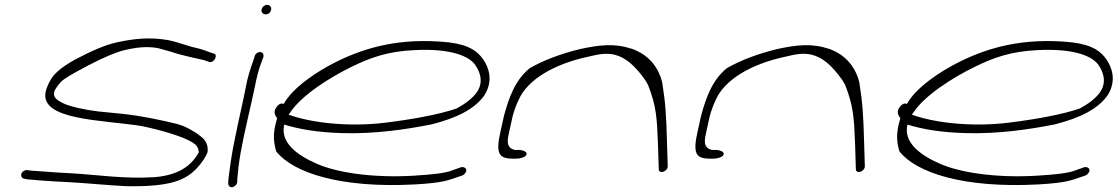

<svg xmlns="http://www.w3.org/2000/svg" viewBox="-20 -729 4593 789"><path d="M77 -26C62 -17 65 2 78 5L93 8C120 11 186 16 253 19C331 23 418 32 496 36C684 40 744 10 790 -39C805 -55 826 -83 833 -104C837 -138 821 -158 799 -173C791 -180 780 -187 767 -194C754 -201 741 -210 710 -219C641 -236 566 -252 485 -261L384 -271C333 -277 266 -291 239 -305C213 -318 197 -329 203 -353C207 -364 217 -377 230 -392C243 -406 283 -429 346 -462C408 -494 456 -514 488 -522C537 -534 583 -540 630 -531L684 -516C727 -501 780 -491 818 -482L838 -475C858 -466 879 -505 858 -509L837 -516C825 -521 814 -525 795 -530C748 -540 719 -554 672 -564C597 -577 532 -571 456 -554C412 -544 356 -520 288 -484C223 -448 200 -421 190 -404C179 -386 172 -369 168 -354C140 -234 400 -237 562 -211C654 -192 738 -165 772 -143C788 -133 795 -123 797 -103C768 -51 719 -10 616 -1C489 7 379 -11 271 -17C206 -20 138 -26 106 -28L92 -30C87 -31 82 -29 77 -26Z M1055 -690C1052 -679 1061 -670 1072 -670C1083 -670 1091 -677 1094 -688C1097 -699 1089 -709 1078 -709C1067 -709 1058 -701 1055 -690ZM990 -370C985 -347 981 -324 975 -298C969 -272 963 -245 957 -216L939 -128C931 -88 921 -15 918 15V26C918 31 920 34 923 37C934 47 955 33 955 18V8C956 1 957 -16 960 -43C970 -123 992 -214 1011 -298C1017 -324 1022 -348 1027 -371C1034 -408 1043 -445 1055 -475L1062 -494C1064 -499 1063 -504 1061 -508C1054 -521 1033 -515 1027 -500L1021 -480C1009 -448 997 -410 990 -370Z M1115 -287C1102 -270 1111 -253 1119 -243L1118 -240C1101 -183 1103 -149 1115 -107C1184 -19 1379 45 1683 29C1774 24 1810 16 1839 6L1880 -8C1885 -10 1889 -14 1892 -18C1904 -34 1889 -45 1875 -42L1833 -27C1807 -18 1764 -12 1680 -7C1509 3 1364 -20 1282 -56C1197 -93 1131 -145 1148 -217C1210 -198 1284 -185 1386 -182C1524 -178 1653 -198 1754 -218C1860 -245 1932 -282 1971 -338C2008 -397 1989 -452 1965 -486C1943 -516 1913 -544 1824 -555C1622 -576 1480 -532 1370 -479C1277 -434 1181 -366 1146 -302C1132 -308 1121 -296 1115 -287ZM1166 -258 1172 -266C1218 -336 1331 -409 1428 -456C1502 -492 1573 -518 1682 -523C1836 -531 1909 -497 1933 -462C1950 -437 1969 -396 1941 -352C1922 -324 1888 -300 1856 -283C1782 -258 1677 -239 1565 -225C1404 -205 1249 -227 1166 -258Z M2037 -190C2028 -150 2021 -108 2038 -91C2046 -82 2062 -77 2083 -77H2100C2122 -77 2142 -85 2144 -95C2146 -105 2130 -113 2108 -113H2095C2056 -123 2066 -158 2073 -190L2087 -253C2093 -274 2100 -295 2111 -318C2147 -401 2255 -465 2393 -495C2442 -507 2480 -515 2522 -499C2543 -491 2564 -477 2583 -458C2605 -436 2627 -410 2643 -380C2677 -294 2680 -243 2684 -133L2687 -36C2686 -11 2723 -23 2724 -45L2721 -142C2718 -254 2715 -305 2701 -392C2688 -444 2653 -501 2578 -528C2506 -552 2444 -545 2362 -527C2284 -508 2213 -481 2157 -449C2098 -401 2072 -331 2051 -253Z M2847 -190C2838 -150 2831 -108 2848 -91C2856 -82 2872 -77 2893 -77H2910C2932 -77 2952 -85 2954 -95C2956 -105 2940 -113 2918 -113H2905C2866 -123 2876 -158 2883 -190L2897 -253C2903 -274 2910 -295 2921 -318C2957 -401 3065 -465 3203 -495C3252 -507 3290 -515 3332 -499C3353 -491 3374 -477 3393 -458C3415 -436 3437 -410 3453 -380C3487 -294 3490 -243 3494 -133L3497 -36C3496 -11 3533 -23 3534 -45L3531 -142C3528 -254 3525 -305 3511 -392C3498 -444 3463 -501 3388 -528C3316 -552 3254 -545 3172 -527C3094 -508 3023 -481 2967 -449C2908 -401 2882 -331 2861 -253Z M3676 -287C3663 -270 3672 -253 3680 -243L3679 -240C3662 -183 3664 -149 3676 -107C3745 -19 3940 45 4244 29C4335 24 4371 16 4400 6L4441 -8C4446 -10 4450 -14 4453 -18C4465 -34 4450 -45 4436 -42L4394 -27C4368 -18 4325 -12 4241 -7C4070 3 3925 -20 3843 -56C3758 -93 3692 -145 3709 -217C3771 -198 3845 -185 3947 -182C4085 -178 4214 -198 4315 -218C4421 -245 4493 -282 4532 -338C4569 -397 4550 -452 4526 -486C4504 -516 4474 -544 4385 -555C4183 -576 4041 -532 3931 -479C3838 -434 3742 -366 3707 -302C3693 -308 3682 -296 3676 -287ZM3727 -258 3733 -266C3779 -336 3892 -409 3989 -456C4063 -492 4134 -518 4243 -523C4397 -531 4470 -497 4494 -462C4511 -437 4530 -396 4502 -352C4483 -324 4449 -300 4417 -283C4343 -258 4238 -239 4126 -225C3965 -205 3810 -227 3727 -258Z"/></svg>

Font: Stray Cat
Style: UltExtObl
Weight: 400
Version: Version 1.0